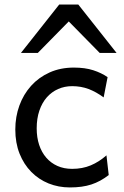

<svg xmlns="http://www.w3.org/2000/svg" viewBox="-20 -801 538 833"><path d="M451.7 -41.5Q433.1 -27.3 414.8 -17.3Q396.5 -7.3 376.5 -0.7Q356.4 5.9 333.5 9Q310.5 12.2 283.2 12.2Q233.9 12.2 190.9 -5.1Q147.9 -22.5 115.7 -55.2Q83.5 -87.9 64.9 -134.3Q46.4 -180.7 46.4 -239.3Q46.4 -294.4 64.2 -343.3Q82 -392.1 115 -428.7Q147.9 -465.3 195.1 -486.6Q242.2 -507.8 300.3 -507.8Q349.1 -507.8 384.5 -496.3Q419.9 -484.9 446.8 -466.3L429.7 -378.4Q396.5 -402.8 363.8 -415Q331.1 -427.2 293 -427.2Q260.3 -427.2 232.2 -414.8Q204.1 -402.3 183.3 -378.9Q162.6 -355.5 150.9 -321.3Q139.2 -287.1 139.2 -244.1Q139.2 -204.6 149.9 -172.4Q160.6 -140.1 180.7 -116.9Q200.7 -93.8 229 -81.1Q257.3 -68.4 293 -68.4Q337.4 -68.4 373.5 -83.5Q409.7 -98.6 441.9 -127ZM70.8 -571.3 236.8 -781.2H319.8L485.8 -571.3H412.6L278.3 -708L144 -571.3Z"/></svg>

Font: Andika New Basic
Style: Regular
Weight: 400
Designer: Victor Gaultney, Annie Olsen, Julie Remington, Don Collingsworth, Eric Hays
Foundry: SIL International
Version: Version 5.500